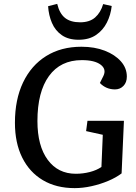

<svg xmlns="http://www.w3.org/2000/svg" viewBox="-20 -956 701 990"><path d="M619 -333 607 -62Q578 -40 537.5 -23Q497 -6 452 4Q407 14 365 14Q270 14 201 -27Q132 -68 94.5 -143.5Q57 -219 57 -323Q57 -443 99 -531Q141 -619 218 -667Q295 -715 400 -715Q468 -715 520.5 -694.5Q573 -674 603.5 -639.5Q634 -605 634 -561Q634 -531 616.5 -513Q599 -495 573 -495Q527 -495 495 -528L513 -564Q530 -599 499 -622.5Q468 -646 402 -646Q292 -646 232.5 -564Q173 -482 173 -332Q173 -204 226 -132Q279 -60 371 -60Q408 -60 443 -69Q478 -78 503 -95L510 -261L424 -280L431 -333ZM275 -936Q287 -886 315.5 -863.5Q344 -841 393 -841Q442 -841 470.5 -866Q499 -891 512 -935L556 -925Q551 -879 531 -839.5Q511 -800 475 -775.5Q439 -751 385 -751Q333 -751 299 -774.5Q265 -798 248 -837.5Q231 -877 228 -924Z"/></svg>

Font: Literata 12pt Medium
Style: Italic
Weight: 500
Italic angle: -2°
Designer: Latin by Veronika Burian and Jose Scaglione. Greek by Irene Vlachou. Cyrillic by Vera Evstafieva
Foundry: TypeTogether
Version: Version 3.002